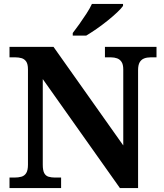

<svg xmlns="http://www.w3.org/2000/svg" viewBox="-20 -951 828 971"><path d="M28.1 0V-53H52.7Q72.8 -53 88.4 -57.4Q104 -61.9 112.7 -75.9Q121.4 -90 121.4 -118.1V-599.9Q121.4 -627 112.5 -639.8Q103.6 -652.6 89.2 -656.8Q74.7 -661 58 -661H28.1V-714H250.6L603.4 -215.5V-599.9Q603.4 -624.7 594.8 -637.8Q586.2 -650.8 572.3 -655.9Q558.4 -661 541.1 -661H510.7V-714H771.5V-661H741.1Q723.2 -661 708.8 -655.4Q694.5 -649.8 686.4 -636Q678.3 -622.1 678.3 -595.9V0H586.4L196.3 -551.1V-118.1Q196.3 -90 203.5 -75.9Q210.8 -61.9 225.1 -57.4Q239.5 -53 258.6 -53H289V0ZM347.9 -784Q362.9 -803 381.2 -829Q399.5 -855 417.2 -882Q434.8 -909 444.8 -931H602.2V-921Q593.2 -908 572 -888Q550.8 -868 523.4 -846Q496 -824 467.8 -804.5Q439.5 -785 416.1 -771H347.9Z"/></svg>

Font: Noto Serif Khmer
Style: Regular
Weight: 400
Designer: Danh Hong and the Monotype Design Team
Foundry: Monotype Imaging Inc.
Version: Version 2.003